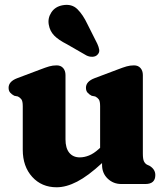

<svg xmlns="http://www.w3.org/2000/svg" viewBox="-20 -760 693 793"><path d="M74 -141.5V-321.5Q74 -342 68.5 -349.5Q63 -357 54 -361.5L39 -364.5Q28.5 -370 22 -377.5Q15.5 -385 15.5 -397.5Q15.5 -423.5 51 -437L146.5 -473Q168.5 -481.5 183.2 -485.8Q198 -490 214 -490Q231 -490 240.8 -479Q250.5 -468 250.5 -450V-184.5Q250.5 -148 266.2 -129Q282 -110 309.5 -110Q328 -110 347.5 -117.8Q367 -125.5 388 -144.5L393.5 -149.5V-321.5Q393.5 -342 388 -349.5Q382.5 -357 373.5 -361.5L358.5 -364.5Q348 -370 341.5 -377.5Q335 -385 335 -397.5Q335 -423.5 370.5 -437L466 -473Q488 -481.5 502.8 -485.8Q517.5 -490 533.5 -490Q550.5 -490 560.2 -479Q570 -468 570 -450V-126Q570 -103 574.5 -93.8Q579 -84.5 587 -80L598 -75Q621.5 -60.5 621.5 -37Q621.5 0 580.5 0H481Q448 0 424.8 -22.2Q401.5 -44.5 401.5 -79V-86.5Q343.5 -33 298.5 -9.8Q253.5 13.5 214 13.5Q152 13.5 113 -29.5Q74 -72.5 74 -141.5ZM341.5 -659.5 382 -579Q388 -566 389.8 -554.5Q391.5 -543 382.5 -534Q375 -526 362 -525.5Q349 -525 337 -531L257 -577Q221.5 -595 203.8 -613.2Q186 -631.5 181.5 -658Q176.5 -685 192.2 -709Q208 -733 239.5 -738.5Q276.5 -745 299.8 -722Q323 -699 341.5 -659.5Z"/></svg>

Font: Fraunces 9pt SuperSoft
Style: Bold
Weight: 700
Version: Version 1.000;[b76b70a41]